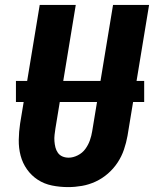

<svg xmlns="http://www.w3.org/2000/svg" viewBox="-20 -755 640 783"><path d="M258 8Q224 8 192 1.5Q160 -5 134 -22Q108 -39 90 -64.5Q72 -90 64 -120.5Q56 -151 56.5 -184.5Q57 -218 62 -251L142 -735H289L206 -231Q204 -218 202.5 -205Q201 -192 202 -179Q203 -166 206 -154Q209 -142 216 -132Q223 -122 234.5 -117Q246 -112 260 -112Q278 -112 297 -121.5Q316 -131 328 -147.5Q340 -164 346.5 -182.5Q353 -201 356 -220L441 -735H588L500 -201Q495 -173 485.5 -145Q476 -117 459.5 -92Q443 -67 420 -47Q397 -27 370 -14.5Q343 -2 314.5 3Q286 8 258 8ZM568 -339H45V-425H568Z"/></svg>

Font: Iosevka SS04 Heavy Extended
Style: Italic
Weight: 900
Width: 7
Italic angle: -9°
Monospace: yes
Designer: Belleve Invis
Foundry: Belleve Invis
Version: Version 19.0.0; ttfautohint (v1.8.4)